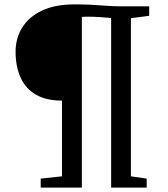

<svg xmlns="http://www.w3.org/2000/svg" viewBox="-20 -855 766 875"><path d="M262.5 -51.5V-396.5Q192 -396.5 145.2 -422.8Q98.5 -449 75 -498.8Q51.5 -548.5 51 -618.5Q51 -681 81.5 -729.8Q112 -778.5 171.5 -806.8Q231 -835 319 -835Q358 -835 386.2 -833.8Q414.5 -832.5 438.8 -830.5Q463 -828.5 490.2 -827.2Q517.5 -826 554.5 -826H660V-783L576.5 -772V-51.5L648.5 -41V0H486.5V-773Q468.5 -774.5 439.2 -776.8Q410 -779 378 -779Q371 -779 363.8 -778.5Q356.5 -778 353 -778V0H165.5V-41Z"/></svg>

Font: Merriweather 48pt
Style: Regular
Weight: 400
Version: Version 2.100